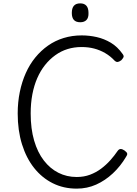

<svg xmlns="http://www.w3.org/2000/svg" viewBox="-20 -1100 815 1139"><path d="M435 19Q357 19 293 -13Q229 -45 182.5 -103.5Q136 -162 110.5 -244Q85 -326 85 -427Q85 -494 97.5 -554.5Q110 -615 133 -666.5Q156 -718 189.5 -759Q223 -800 265 -829.5Q307 -859 357.5 -874.5Q408 -890 465 -890Q510 -890 554 -880Q598 -870 637.5 -846.5Q677 -823 708 -779Q716 -768 712.5 -760.5Q709 -753 700 -743Q688 -734 679 -732.5Q670 -731 660 -740Q635 -767 604 -785Q573 -803 538.5 -812Q504 -821 464 -821Q420 -821 381 -809Q342 -797 308 -772.5Q274 -748 247 -714Q220 -680 201 -636.5Q182 -593 172 -540.5Q162 -488 162 -427Q162 -336 182.5 -266Q203 -196 240 -148Q277 -100 326.5 -75Q376 -50 435 -50Q478 -50 514 -63.5Q550 -77 580 -99.5Q610 -122 634.5 -149.5Q659 -177 678 -205Q686 -216 696 -216Q706 -216 719 -207Q733 -197 734.5 -189Q736 -181 728 -170Q695 -114 649.5 -71.5Q604 -29 550.5 -5Q497 19 435 19ZM456 -968Q431 -968 418.5 -981.5Q406 -995 406 -1023Q406 -1052 418.5 -1066Q431 -1080 456 -1080Q480 -1080 492.5 -1066Q505 -1052 505 -1023Q506 -995 493 -981.5Q480 -968 456 -968Z"/></svg>

Font: Playwrite GB S Light
Style: Regular
Weight: 300
Designer: Veronika Burian, José Scaglione
Foundry: TypeTogether
Version: Version 1.002